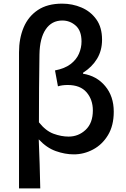

<svg xmlns="http://www.w3.org/2000/svg" viewBox="-20 -830 688 1050"><path d="M84 200.2V-543.9Q84 -620.1 109.4 -680.2Q134.8 -740.2 187 -775.1Q239.3 -810.1 319.8 -810.1Q376 -810.1 425.8 -788.8Q475.6 -767.6 506.8 -724.1Q538.1 -680.7 538.1 -612.8Q538.1 -553.7 510.7 -508.5Q483.4 -463.4 434.1 -432.1V-426.8Q508.8 -415 555.4 -359.1Q602.1 -303.2 602.1 -219.2Q602.1 -143.1 570.6 -91.1Q539.1 -39.1 489 -12.5Q439 14.2 383.8 14.2Q335.4 14.2 285.2 -3.7Q234.9 -21.5 191.9 -67.9Q194.8 1 196.8 66.7Q198.7 132.3 200.2 200.2ZM355 -83Q409.2 -83 448.5 -120.1Q487.8 -157.2 487.8 -226.1Q487.8 -285.2 453.4 -325.2Q418.9 -365.2 350.1 -365.2Q319.3 -365.2 296.9 -357.9L280.8 -444.8Q334 -455.1 365.7 -479.2Q397.5 -503.4 411.6 -535.9Q425.8 -568.4 425.8 -603Q425.8 -661.6 394.3 -689.7Q362.8 -717.8 320.8 -717.8Q262.7 -717.8 230 -669.4Q197.3 -621.1 195.8 -532.2Q194.3 -439 193.6 -347.2Q192.9 -255.4 192.9 -161.1Q230 -114.3 272.7 -98.6Q315.4 -83 355 -83Z"/></svg>

Font: Source Han Sans CN Medium
Style: Regular
Weight: 500
Designer: Ryoko NISHIZUKA  (kana, bopomofo & ideographs); Paul D. Hunt (Latin, Greek & Cyrillic); Sandoll Communications , Soo-you
Foundry: Adobe
Version: Version 2.004;hotconv 1.0.118;makeotfexe 2.5.65603